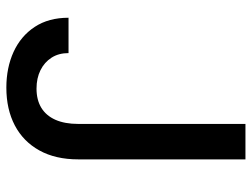

<svg xmlns="http://www.w3.org/2000/svg" viewBox="-112 -654 777 592"><g transform="rotate(90 276.0 -358.5)"><path d="M362.6 -727.3H471.9V-211.6Q471.9 -141.7 444.4 -92Q416.9 -42.3 367.2 -16.2Q317.5 9.9 250.7 9.9Q189.3 9.9 140.4 -12.4Q91.6 -34.8 63.4 -77.6Q35.2 -120.4 35.2 -181.8H144.2Q144.2 -151.6 158.2 -129.6Q172.2 -107.6 196.9 -95.3Q221.6 -83.1 253.6 -83.1Q288.4 -83.1 312.7 -97.8Q337 -112.6 349.8 -141.3Q362.6 -170.1 362.6 -211.6Z"/></g></svg>

Font: InterMG Medium
Style: Regular
Weight: 500
Designer: Rasmus Andersson
Foundry: rsms
Version: Version 3.019;December 26, 2023;FontCreator 15.0.0.2955 64-b